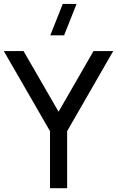

<svg xmlns="http://www.w3.org/2000/svg" viewBox="-20 -988 614 1008"><path d="M382 -967.5 316.5 -802.5H244L309.5 -967.5ZM332.5 0H242.5V-299.5L0 -720H103.5L287.5 -401.5L471 -720H574.5L332.5 -299.5Z"/></svg>

Font: CCSD_manrope Medium
Style: Regular
Weight: 500
Designer: Mikhail Sharanda
Foundry: Mikhail Sharanda
Version: Version 4.503